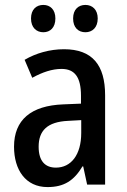

<svg xmlns="http://www.w3.org/2000/svg" viewBox="-20 -816 514 780"><path d="M106 -741C106 -704 128 -685 156 -685C184 -685 205 -704 205 -741C205 -777 184 -796 156 -796C128 -796 106 -778 106 -741ZM277 -741C277 -704 298 -685 327 -685C355 -685 377 -704 377 -741C377 -777 355 -796 327 -796C299 -796 277 -778 277 -741ZM240 -616C182 -616 126 -600 80 -573L111 -500C153 -523 192 -536 230 -536C284 -536 309 -502 309 -427V-395L237 -392C106 -387 37 -329 37 -220C37 -126 84 -56 173 -56C241 -56 281 -83 315 -140H318L334 -66H407V-429C407 -552 355 -616 240 -616ZM256 -325 310 -328V-276C310 -186 268 -135 207 -135C164 -135 137 -161 137 -220C137 -285 172 -321 256 -325Z"/></svg>

Font: Noto Sans Malayalam UI Condensed Medium
Style: Regular
Weight: 500
Width: 3
Designer: Jelle Bosma - Monotype Design Team
Foundry: Monotype Imaging Inc.
Version: Version 2.104